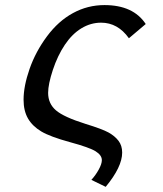

<svg xmlns="http://www.w3.org/2000/svg" viewBox="-20 -558 640 752"><path d="M376 -469.2Q335.4 -469.2 299.1 -447.3Q262.7 -425.3 234.1 -382.8Q205.6 -340.3 187 -284.2Q168.5 -228 168.5 -194.3Q168.5 -152.3 199 -126Q229.5 -99.6 314.9 -72.8Q380.4 -52.7 405 -39.1Q429.7 -25.4 444.1 -6.6Q458.5 12.2 458.5 39.6Q458.5 95.7 394 173.8L337.9 146.5Q354.5 128.4 366.7 106.2Q378.9 84 378.9 69.3Q378.9 49.8 354.7 34.7Q330.6 19.5 254.9 -1Q176.3 -22.5 141.6 -43.2Q106.9 -64 89.6 -94Q72.3 -124 72.3 -167.5Q72.3 -220.7 95.9 -288.3Q119.6 -356 164.1 -415.8Q208.5 -475.6 265.9 -506.8Q323.2 -538.1 389.2 -538.1Q502 -538.1 550.8 -463.9L484.9 -408.2Q441.4 -469.2 376 -469.2Z"/></svg>

Font: Cousine
Style: Italic
Weight: 400
Italic angle: -12°
Monospace: yes
Designer: Steve Matteson
Foundry: Monotype Imaging Inc.
Version: Version 1.21